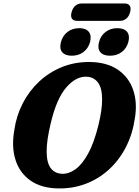

<svg xmlns="http://www.w3.org/2000/svg" viewBox="-20 -1068 799 1101"><path d="M496 -712.5Q593 -711 655.5 -668.5Q718 -626 743.2 -553.5Q768.5 -481 753.5 -390Q740 -298 701.5 -223.5Q663 -149 604.2 -95.5Q545.5 -42 471.5 -14Q397.5 14 314 12.5Q218 11 156 -31.8Q94 -74.5 69.5 -149.2Q45 -224 62 -321.5Q73.5 -403.5 110.2 -475Q147 -546.5 204.5 -600.2Q262 -654 336 -683.8Q410 -713.5 496 -712.5ZM335.5 -71.5Q374.5 -70 412.8 -97.5Q451 -125 485 -186.5Q519 -248 544 -349Q555.5 -396 560.8 -433.8Q566 -471.5 565.5 -501.5Q565 -563.5 541.8 -594.8Q518.5 -626 477.5 -628Q417 -631.5 360.8 -567.5Q304.5 -503.5 271 -361.5Q259 -311.5 253.2 -271.5Q247.5 -231.5 247.5 -200.5Q247.5 -135 270.8 -104Q294 -73 335.5 -71.5ZM392 -748.5Q353.5 -748.5 336.5 -769.2Q319.5 -790 329.5 -827Q339.5 -864 367.5 -885.2Q395.5 -906.5 434.5 -906.5Q473 -906.5 489.5 -885.2Q506 -864 496.5 -827Q486.5 -791 458.8 -769.8Q431 -748.5 392 -748.5ZM610.5 -748.5Q572 -748.5 555 -769.2Q538 -790 548 -827Q557.5 -864 585.8 -885.2Q614 -906.5 652.5 -906.5Q692.5 -906.5 709 -885.2Q725.5 -864 716 -827Q706 -791 678.2 -769.8Q650.5 -748.5 610.5 -748.5ZM390.5 -998Q397 -1022.5 412.2 -1035.2Q427.5 -1048 448 -1048H695Q715.5 -1048 724 -1035.2Q732.5 -1022.5 726 -998Q719.5 -973.5 704 -961Q688.5 -948.5 668.5 -948.5H421Q401 -948.5 392.5 -961.2Q384 -974 390.5 -998Z"/></svg>

Font: Fraunces 72pt SuperSoft
Style: Bold Italic
Weight: 700
Italic angle: -16°
Version: Version 1.000;[0bf87f6ff]